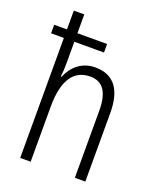

<svg xmlns="http://www.w3.org/2000/svg" viewBox="-141 -845 766 931"><g transform="rotate(20 242.0 -380.0)"><path d="M131 -760H77V-663H11V-619H77V0H131V-284C131 -425 180 -487 262 -487C324 -487 359 -446 359 -346V0H413V-354C413 -477 364 -537 270 -537C198 -537 152 -491 131 -438H127C130 -461 131 -482 131 -509V-619H284V-663H131Z"/></g></svg>

Font: Noto Sans Devanagari Condensed Light
Style: Regular
Weight: 300
Width: 3
Designer: Jelle Bosma - Monotype Design Team
Foundry: Monotype Imaging Inc.
Version: Version 2.004